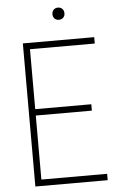

<svg xmlns="http://www.w3.org/2000/svg" viewBox="-60 -949 594 989"><g transform="rotate(-5 236.5 -454.0)"><path d="M82 0V-740H451V-707H116V-33H456V0ZM112 -364V-397H406V-364ZM278 -845Q264.5 -845 255.8 -853.5Q247 -862 247 -876Q247 -890.5 255.8 -899.2Q264.5 -908 278 -908Q291.5 -908 300.2 -899.2Q309 -890.5 309 -876Q309 -862 300.2 -853.5Q291.5 -845 278 -845Z"/></g></svg>

Font: Encode Sans SC Condensed Thin
Style: Regular
Weight: 100
Width: 3
Designer: Multiple Designers
Foundry: Impallari Type
Version: Version 3.002